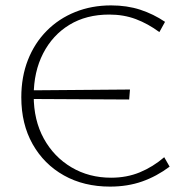

<svg xmlns="http://www.w3.org/2000/svg" viewBox="-20 -685 697 712"><path d="M388 7Q291 7 217 -34.5Q143 -76 101 -150.5Q59 -225 59 -324Q59 -400 83.5 -462.5Q108 -525 153 -570.5Q198 -616 259 -640.5Q320 -665 392 -665Q451 -665 500 -649Q549 -633 592 -604L571 -566Q529 -597 484 -614Q439 -631 385 -631Q300 -631 237.5 -593Q175 -555 140 -487Q105 -419 105 -330Q105 -239 142.5 -171Q180 -103 245 -64.5Q310 -26 392 -26Q450 -26 498.5 -46Q547 -66 589 -102L609 -67Q561 -31 507 -12Q453 7 388 7ZM459 -316 87 -318 89 -350 462 -353Z"/></svg>

Font: Ysabeau SC ExtraLight
Style: Regular
Weight: 250
Designer: Christian Thalmann (Catharsis Fonts)
Version: Version 2.001;gftools[0.9.30]; featfreeze: smcp